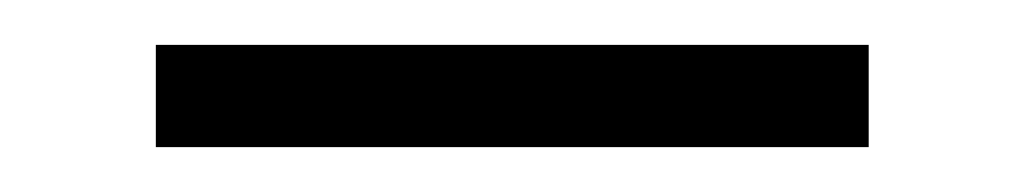

<svg xmlns="http://www.w3.org/2000/svg" viewBox="-20 -293 459 86"><path d="M49.8 -272.9H369.1V-227.1H49.8Z"/></svg>

Font: Ortica Linear Light
Style: Regular
Weight: 300
Designer: Benedetta Bovani
Foundry: Collletttivo
Version: Version 2.000;Glyphs 3.1.2 (3151)